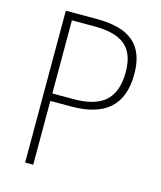

<svg xmlns="http://www.w3.org/2000/svg" viewBox="-108 -793 731 872"><g transform="rotate(15 257.5 -357.0)"><path d="M239 -714H93V0H131V-300H229C385 -300 468 -367 468 -516C468 -656 391 -714 239 -714ZM235 -679C367 -679 428 -632 428 -515C428 -380 354 -335 228 -335H131V-679Z"/></g></svg>

Font: Noto Sans Myanmar UI SemiCondensed ExtraLight
Style: Regular
Weight: 200
Width: 4
Designer: Monotype Design Team
Foundry: Monotype Imaging Inc.
Version: Version 2.103